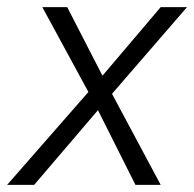

<svg xmlns="http://www.w3.org/2000/svg" viewBox="-52 -520 546 540"><path d="M220 -288 400 -500H474L243 -233L44 0H-32ZM212 -233 67 -500H137L246 -288L400 0H329Z"/></svg>

Font: Oak Sans Light Italic
Style: Regular
Weight: 400
Italic angle: -9.5°
Foundry: Erik Kennedy, Walven
Version: Version 1.000;Glyphs 3.1.2 (3151)